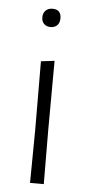

<svg xmlns="http://www.w3.org/2000/svg" viewBox="-49 -679 332 709"><g transform="rotate(5 116.5 -324.0)"><path d="M117 -648Q149 -648 149 -615Q149 -599 140 -589.5Q131 -580 115 -580Q100 -580 91 -589Q82 -598 82 -613Q82 -629 91.5 -638.5Q101 -648 117 -648ZM90 0 92 -195 91 -451 141 -457 140 -198 141 0Z"/></g></svg>

Font: Alegreya Sans Light
Style: Regular
Weight: 300
Designer: Juan Pablo del Peral
Foundry: Huerta Tipografica
Version: Version 2.007